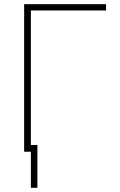

<svg xmlns="http://www.w3.org/2000/svg" viewBox="-20 -727 575 920"><path d="M488.3 -676.8H127.9V-32.2H159.2V172.9H127.9V0H95.7V-707H488.3Z"/></svg>

Font: Pretendard GOV Thin
Style: Regular
Weight: 100
Designer: Base glyphs from Inter by Rasmus Andersson; Hangeul glyphs from Noto Sans CJK(Source Han Sans) by Jang Soo-young and Kan
Foundry: Kil Hyung-jin
Version: Version 1.309